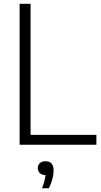

<svg xmlns="http://www.w3.org/2000/svg" viewBox="-20 -760 530 1008"><path d="M83 0V-740H140.5V-52H486V0ZM200.5 228.5Q209 207.5 213.2 190.8Q217.5 174 219 159Q200 159 189.2 148.8Q178.5 138.5 178.5 122.5Q178.5 106.5 189 96.5Q199.5 86.5 218.5 86.5Q261.5 86.5 261.5 135.5Q261.5 155 255 180.2Q248.5 205.5 236.5 228.5Z"/></svg>

Font: Encode Sans Semi Condensed Light
Style: Regular
Weight: 300
Width: 4
Designer: Multiple Designers
Foundry: Impallari Type
Version: Version 3.000; ttfautohint (v1.8.3) -l 8 -r 50 -G 200 -x 14 